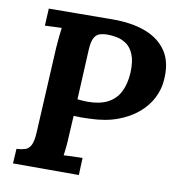

<svg xmlns="http://www.w3.org/2000/svg" viewBox="-79 -775 791 847"><g transform="rotate(10 316.0 -351.0)"><path d="M354 -702Q442 -703 505.5 -679Q569 -655 601.5 -605Q634 -555 627 -475Q624 -435 604.5 -396.5Q585 -358 548.5 -326.5Q512 -295 458.5 -275Q405 -255 334 -253Q312 -252 295.5 -252Q279 -252 262 -253L257 -165Q256 -137 253.5 -112Q251 -87 249 -74Q260 -75 277 -75.5Q294 -76 310 -76.5Q326 -77 333 -77L330 0H35L39 -66Q61 -67 77 -72Q93 -77 102.5 -95Q112 -113 114 -153L134 -536Q136 -563 138.5 -588Q141 -613 143 -626Q127 -625 103 -624.5Q79 -624 68 -623L72 -700Q143 -701 213.5 -701Q284 -701 354 -702ZM349 -632Q328 -632 312.5 -627Q297 -622 288 -605Q279 -588 277 -553L266 -328Q277 -327 288 -326Q299 -325 311 -325Q366 -325 401.5 -343.5Q437 -362 455 -397.5Q473 -433 476 -484Q478 -534 466 -564Q454 -594 433.5 -608.5Q413 -623 390.5 -627.5Q368 -632 349 -632Z"/></g></svg>

Font: Lora
Style: Italic
Weight: 400
Italic angle: -3°
Designer: Olga Karpushina, Alexei Vanyashin (Cyrillic)
Foundry: Cyreal
Version: Version 3.008